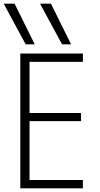

<svg xmlns="http://www.w3.org/2000/svg" viewBox="-22 -1020 542 1040"><path d="M117 -780 -2 -1000H57L166 -780ZM314 -780 195 -1000H254L363 -780ZM88 0V-730H427V-685H138V-408H417V-364H138V-45H427V0Z"/></svg>

Font: M PLUS 1 Code Light
Style: Regular
Weight: 300
Designer: Coji Morishita
Foundry: UNDERFOREST DESIGN
Version: Version 1.002